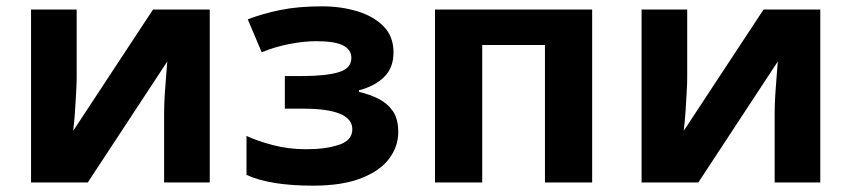

<svg xmlns="http://www.w3.org/2000/svg" viewBox="-20 -576 2687 606"><path d="M222 -546V-330Q222 -313 220.5 -288Q219 -263 217.5 -237Q216 -211 214 -191Q212 -171 211 -163L463 -546H642V0H498V-218Q498 -245 500 -277.5Q502 -310 504.5 -338.5Q507 -367 508 -382L257 0H78V-546Z M997 -556Q1056 -556 1107.5 -540.5Q1159 -525 1190.5 -493Q1222 -461 1222 -411Q1222 -362 1192.5 -333Q1163 -304 1113 -291V-286Q1148 -278 1176 -263.5Q1204 -249 1220.5 -224.5Q1237 -200 1237 -159Q1237 -114 1208.5 -75.5Q1180 -37 1120 -13.5Q1060 10 968 10Q832 10 758 -24V-147Q792 -131 841.5 -118Q891 -105 947 -105Q1008 -105 1050 -119Q1092 -133 1092 -168Q1092 -233 937 -233H879V-336H934Q1008 -336 1048.5 -348Q1089 -360 1089 -393Q1089 -419 1063 -432.5Q1037 -446 978 -446Q939 -446 893 -437Q847 -428 806 -411L762 -515Q809 -533 865 -544.5Q921 -556 997 -556Z M1849 -546V0H1700V-434H1502V0H1353V-546Z M2149 -546V-330Q2149 -313 2147.5 -288Q2146 -263 2144.5 -237Q2143 -211 2141 -191Q2139 -171 2138 -163L2390 -546H2569V0H2425V-218Q2425 -245 2427 -277.5Q2429 -310 2431.5 -338.5Q2434 -367 2435 -382L2184 0H2005V-546Z"/></svg>

Font: Noto IKEA Arabic
Style: Bold
Weight: 700
Designer: Monotype Design Team
Foundry: Monotype Imaging Inc.
Version: Version 1.200